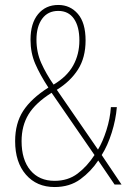

<svg xmlns="http://www.w3.org/2000/svg" viewBox="-20 -744 520 774"><path d="M215 -724Q263 -724 294 -688Q325 -652 325 -581Q325 -512 294.5 -464Q264 -416 209 -382L375 -141Q394 -172 409 -219Q424 -266 427 -312H451Q447 -262 430.5 -209.5Q414 -157 390 -119L470 0H442L376 -97Q347 -53 304 -21.5Q261 10 200 10Q128 10 84.5 -40Q41 -90 41 -175Q41 -247 73.5 -297Q106 -347 175 -391Q141 -443 122 -487Q103 -531 103 -584Q103 -650 133.5 -687Q164 -724 215 -724ZM215 -700Q173 -700 150 -668.5Q127 -637 127 -584Q127 -533 146.5 -489.5Q166 -446 196 -403Q250 -435 275 -480Q300 -525 300 -581Q300 -637 278 -668.5Q256 -700 215 -700ZM188 -370Q123 -329 95 -283Q67 -237 67 -175Q67 -100 102.5 -57.5Q138 -15 200 -15Q254 -15 292.5 -44Q331 -73 361 -119Z"/></svg>

Font: Noto Sans Khmer Condensed Thin
Style: Regular
Weight: 100
Width: 3
Designer: Danh Hong and the Monotype Design Team
Foundry: Monotype Imaging Inc.
Version: Version 2.004; ttfautohint (v1.8.4.7-5d5b)